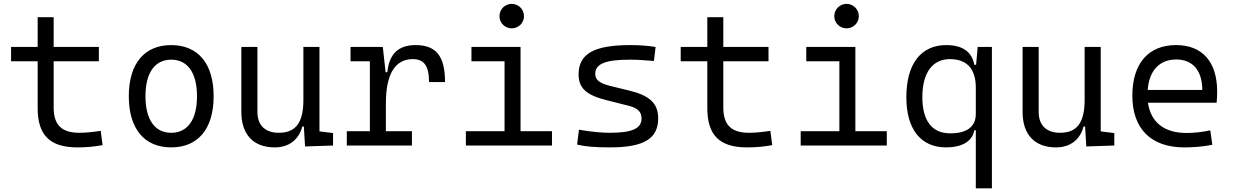

<svg xmlns="http://www.w3.org/2000/svg" viewBox="-20 -764 6485 1008"><path d="M386.7 9.8C434.1 9.8 474.1 5.9 518.6 -2L508.8 -77.1C466.3 -70.8 431.6 -66.9 396.5 -66.9C302.7 -66.9 261.7 -108.9 261.7 -200.2V-442.4H499V-517.6H261.7V-673.8H177.7V-517.6H38.1V-442.4H177.7V-196.8C177.7 -54.7 241.2 9.8 386.7 9.8Z M878.9 9.8C1020 9.8 1101.6 -87.9 1101.6 -258.8C1101.6 -429.7 1020 -527.3 878.9 -527.3C737.8 -527.3 656.2 -429.7 656.2 -258.8C656.2 -87.9 737.8 9.8 878.9 9.8ZM878.9 -66.9C792.5 -66.9 743.7 -136.2 743.7 -258.8C743.7 -381.3 792.5 -450.7 878.9 -450.7C965.3 -450.7 1014.2 -381.3 1014.2 -258.8C1014.2 -136.2 965.3 -66.9 878.9 -66.9Z M1422.4 9.8C1496.1 9.8 1548.8 -29.8 1566.9 -99.6H1575.2L1581.5 4.9L1728.5 0V-65.4L1657.2 -74.2V-517.6H1572.8V-239.3C1572.8 -114.7 1528.8 -66.9 1443.4 -66.9C1372.6 -66.9 1331.5 -106 1331.5 -175.8V-517.6H1247.1V-175.8C1247.1 -57.6 1310.5 9.8 1422.4 9.8Z M2005.9 -222.7C2005.9 -370.6 2052.2 -453.6 2146.5 -453.6C2206.5 -453.6 2232.4 -418.5 2232.4 -333H2316.4C2316.4 -469.7 2269.5 -527.3 2161.6 -527.3C2071.3 -527.3 2022.9 -480.5 2013.7 -384.8H2004.4L1989.7 -517.6H1820.3V-442.4H1921.9V-75.2H1800.8V0H2142.6V-75.2H2005.9Z M2425.8 0H2877.9V-75.2H2712.9V-517.6H2455.1V-442.4H2628.9V-75.2H2425.8ZM2666.5 -615.2C2702.1 -615.2 2731 -643.6 2731 -679.2C2731 -714.8 2702.1 -743.7 2666.5 -743.7C2630.9 -743.7 2602.1 -714.8 2602.1 -679.2C2602.1 -643.6 2630.9 -615.2 2666.5 -615.2Z M3182.6 9.8C3359.9 9.8 3435.5 -35.6 3435.5 -143.1C3435.5 -222.7 3388.7 -263.2 3281.2 -289.1L3187 -312C3129.9 -326.2 3105 -342.8 3105 -376C3105 -428.7 3158.7 -450.7 3286.1 -450.7C3322.3 -450.7 3359.9 -448.7 3413.1 -443.8L3421.9 -517.6C3375 -524.4 3336.4 -527.3 3289.1 -527.3C3098.1 -527.3 3017.6 -481.4 3017.6 -373C3017.6 -299.3 3062 -263.7 3163.6 -238.3L3281.2 -208.5C3327.1 -196.8 3348.1 -177.7 3348.1 -141.6C3348.1 -89.4 3298.3 -66.9 3182.6 -66.9C3136.2 -66.9 3087.4 -71.8 3019.5 -83L3009.8 -4.9C3054.2 5.9 3105.5 9.8 3182.6 9.8Z M3902.3 9.8C3949.7 9.8 3989.7 5.9 4034.2 -2L4024.4 -77.1C3981.9 -70.8 3947.3 -66.9 3912.1 -66.9C3818.4 -66.9 3777.3 -108.9 3777.3 -200.2V-442.4H4014.6V-517.6H3777.3V-673.8H3693.4V-517.6H3553.7V-442.4H3693.4V-196.8C3693.4 -54.7 3756.8 9.8 3902.3 9.8Z M4183.6 0H4635.7V-75.2H4470.7V-517.6H4212.9V-442.4H4386.7V-75.2H4183.6ZM4424.3 -615.2C4460 -615.2 4488.8 -643.6 4488.8 -679.2C4488.8 -714.8 4460 -743.7 4424.3 -743.7C4388.7 -743.7 4359.9 -714.8 4359.9 -679.2C4359.9 -643.6 4388.7 -615.2 4424.3 -615.2Z M4946.8 9.8C5029.3 9.8 5085 -21.5 5095.2 -80.1H5103V224.6H5187.5V-517.6H5112.8L5104.5 -423.8H5095.2C5083 -492.2 5032.7 -527.3 4947.8 -527.3C4814.5 -527.3 4738.3 -427.7 4738.3 -253.9C4738.3 -85 4814.5 9.8 4946.8 9.8ZM5103 -304.2V-166C5103 -99.1 5057.1 -64 4968.3 -64C4873.5 -64 4822.3 -129.9 4822.3 -253.9C4822.3 -381.3 4875 -453.6 4967.3 -453.6C5056.2 -453.6 5103 -402.3 5103 -304.2Z M5523.9 9.8C5597.7 9.8 5650.4 -29.8 5668.5 -99.6H5676.8L5683.1 4.9L5830.1 0V-65.4L5758.8 -74.2V-517.6H5674.3V-239.3C5674.3 -114.7 5630.4 -66.9 5544.9 -66.9C5474.1 -66.9 5433.1 -106 5433.1 -175.8V-517.6H5348.6V-175.8C5348.6 -57.6 5412.1 9.8 5523.9 9.8Z M6197.3 9.8C6240.2 9.8 6291.5 6.8 6344.7 -3.9L6334 -79.6C6292.5 -70.8 6250 -65.9 6209 -65.9C6092.8 -65.9 6021.5 -121.6 6006.8 -224.6H6367.2C6369.1 -241.7 6370.1 -261.2 6370.1 -283.2C6370.1 -440.4 6291.5 -527.3 6154.3 -527.3C6008.3 -527.3 5924.8 -429.7 5924.8 -261.7C5924.8 -87.4 6023.4 9.8 6197.3 9.8ZM6005.4 -292C6013.2 -394 6067.4 -451.7 6155.3 -451.7C6241.2 -451.7 6292 -394 6292 -292Z"/></svg>

Font: Cascadia Mono PL SemiLight
Style: Regular
Weight: 350
Monospace: yes
Designer: Aaron Bell
Foundry: Saja Typeworks
Version: Version 2404.023